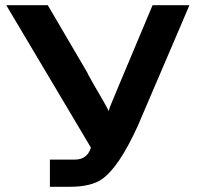

<svg xmlns="http://www.w3.org/2000/svg" viewBox="-20 -715 761 735"><path d="M4 -695H163L316 -434H315L338 -393Q387 -310 396 -290Q400 -305 408 -323L433 -383L564 -695H705Q700 -684 688 -655Q676 -626 671 -615L507 -232Q435 -74 370 -29Q328 0 248 0H171V-104H266Q314 -104 328 -150Q161 -430 4 -695Z"/></svg>

Font: Coval
Style: ExtraBold
Weight: 800
Foundry: Context Ltd
Version: Version 001.000